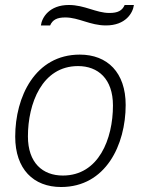

<svg xmlns="http://www.w3.org/2000/svg" viewBox="-20 -740 616 770"><path d="M517 -720H480C470 -697 452 -688 419 -688C365 -688 320 -720 256 -720C178 -720 148 -670 144 -638H181C191 -661 209 -670 242 -670C296 -670 341 -638 405 -638C484 -638 513 -688 517 -720ZM225 10C404 10 484 -159 484 -319C484 -449 411 -521 300 -521C121 -521 41 -352 41 -192C41 -62 114 10 225 10ZM232 -36C151 -36 92 -87 92 -193C92 -324 148 -475 293 -475C373 -475 433 -424 433 -317C433 -183 376 -36 232 -36Z"/></svg>

Font: Chivo Light
Style: Italic
Weight: 300
Italic angle: -8°
Designer: Hector Gatti
Foundry: Omnibus-Type
Version: Version 1.003;PS 001.003;hotconv 1.0.70;makeotf.lib2.5.58329